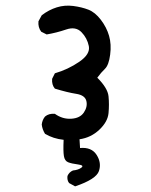

<svg xmlns="http://www.w3.org/2000/svg" viewBox="-20 -534 540 685"><path d="M248 130.9 226.6 119.1Q218.8 109.4 220.7 93.8Q226.6 80.1 240.2 74.2Q259.8 72.3 270.5 64Q281.2 55.7 258.3 52.7Q235.4 49.8 223.1 44.9Q210.9 40 208 22.9Q205.1 5.9 207 -35.2Q169.9 -39.1 140.6 -56.6Q130.9 -72.3 128.9 -89.8Q130.9 -106.4 140.6 -118.2Q154.3 -129.9 175.8 -127.9Q203.1 -108.4 234.4 -110.4Q265.6 -112.3 279.3 -132.8Q293 -153.3 288.1 -173.8Q283.2 -194.3 252 -199.2Q220.7 -204.1 175.8 -217.8Q164.1 -231.4 166 -252.9L175.8 -272.5Q222.7 -286.1 262.7 -313.5Q302.7 -340.8 296.9 -369.6Q291 -398.4 270.5 -419.4Q250 -440.4 215.8 -428.7Q181.6 -417 146.5 -411.1L127 -420.9Q115.2 -436.5 117.2 -458L128.9 -479.5Q154.3 -499 182.6 -507.8Q210.9 -516.6 241.2 -512.7Q271.5 -508.8 295.4 -499.5Q319.3 -490.2 339.8 -463.4Q360.4 -436.5 369.1 -406.2Q377.9 -376 373 -338.9Q368.2 -301.8 354.5 -288.6Q340.8 -275.4 327.1 -256.8Q364.3 -219.7 367.2 -190.4Q370.1 -161.1 367.2 -130.4Q364.3 -99.6 334.5 -71.3Q304.7 -43 263.7 -37.1L265.6 -5.9Q306.6 -9.8 324.7 18.6Q342.8 46.9 333 76.2Q323.2 105.5 248 130.9Z"/></svg>

Font: JasonHandwriting4
Style: Regular
Weight: 400
Version: Version 1.01.21